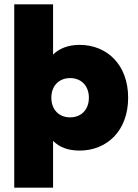

<svg xmlns="http://www.w3.org/2000/svg" viewBox="-20 -688 640 890"><path d="M349 10C474 10 574 -80 574 -235C574 -390 474 -480 349 -480C296 -480 254 -463 226 -435V-668H46V182H226V-35C255 -6 294 10 349 10ZM305 -144C254 -144 218 -179 218 -235C218 -291 254 -326 305 -326C356 -326 392 -291 392 -235C392 -179 356 -144 305 -144Z"/></svg>

Font: Gantari Black
Style: Regular
Weight: 900
Designer: Anugrah Pasau
Foundry: Lafontype
Version: Version 1.000